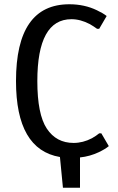

<svg xmlns="http://www.w3.org/2000/svg" viewBox="-20 -730 555 900"><path d="M490 -45Q473 -31 444 -17Q402 3 355 8V150H275L261 6Q55 -29 55 -350Q55 -710 305 -710Q376 -710 434 -682Q462 -669 480 -655L445 -595H435Q420 -606 401 -617Q357 -640 315 -640Q155 -640 155 -350Q155 -194 199.5 -127Q244 -60 325 -60Q369 -60 411 -82Q432 -94 445 -105H455Z"/></svg>

Font: Scada
Style: Regular
Weight: 400
Designer: Jovanny Lemonad
Foundry: Jovanny Lemonad
Version: Version 4.100;PS 004.100;hotconv 1.0.88;makeotf.lib2.5.64775